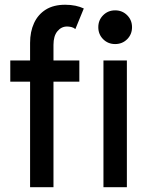

<svg xmlns="http://www.w3.org/2000/svg" viewBox="-20 -781 612 801"><path d="M22.9 -440.4V-528.8H311V-440.4ZM105.5 0V-602.1Q105.5 -648.9 122.1 -684.8Q138.7 -720.7 171.1 -741Q203.6 -761.2 252 -761.2Q274.9 -761.2 294.7 -757.1Q314.5 -752.9 329.6 -745.6L294.4 -659.7Q287.1 -666 277.6 -668.2Q268.1 -670.4 259.8 -670.4Q235.8 -670.4 219.5 -650.6Q203.1 -630.9 203.1 -593.8V0ZM411.6 0V-528.8H509.3V0ZM460.4 -597.2Q430.7 -597.2 410.4 -617.4Q390.1 -637.7 390.1 -667.5Q390.1 -697.3 410.4 -717.5Q430.7 -737.8 460.4 -737.8Q490.2 -737.8 510.5 -717.5Q530.8 -697.3 530.8 -667.5Q530.8 -637.7 510.5 -617.4Q490.2 -597.2 460.4 -597.2Z"/></svg>

Font: Reddit Sans Condensed Medium
Style: Regular
Weight: 500
Designer: Stephen Hutchings
Foundry: Reddit
Version: Version 1.014